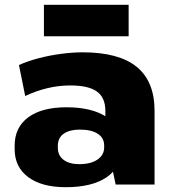

<svg xmlns="http://www.w3.org/2000/svg" viewBox="-20 -769 719 800"><path d="M419 -203V-307Q419 -362 384 -387.5Q349 -413 272 -413Q225 -413 177 -401.5Q129 -390 85 -369L59 -498Q94 -514 139.5 -526Q185 -538 233.5 -544.5Q282 -551 325 -551Q475 -551 549.5 -490.5Q624 -430 624 -307V0H462ZM254 11Q154 11 97.5 -31Q41 -73 41 -148V-162Q41 -238 97.5 -280Q154 -322 257 -322Q364 -322 425 -281Q486 -240 486 -165V-150Q486 -73 425 -31Q364 11 254 11ZM310 -85Q358 -85 386 -104Q414 -123 414 -155V-163Q414 -194 387.5 -211.5Q361 -229 313 -229Q270 -229 245.5 -212Q221 -195 221 -161V-153Q221 -121 245 -103Q269 -85 310 -85ZM516 -749V-618H163V-749Z"/></svg>

Font: Pathway Extreme ExtraBold
Style: Regular
Weight: 800
Designer: Eduardo Rodriguez Tunni
Foundry: Eduardo Rodriguez Tunni
Version: Version 1.001;gftools[0.9.26]